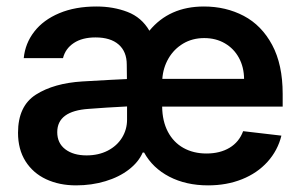

<svg xmlns="http://www.w3.org/2000/svg" viewBox="-20 -557 924 588"><path d="M421.4 -89.8H417Q404.3 -60.5 374.5 -37.6Q344.7 -14.6 302.7 -2Q260.7 10.7 212.9 10.7Q161.6 10.7 121.3 -8.1Q81.1 -26.9 58.1 -63.2Q35.2 -99.6 35.2 -150.4Q35.2 -232.4 90.1 -267.3Q145 -302.2 232.4 -307.6Q275.4 -309.6 319.3 -312.5L368.7 -314.9L368.2 -359.4Q368.2 -398.9 343.3 -420.7Q318.4 -442.4 272.5 -442.4Q231.9 -442.4 206.1 -425.3Q180.2 -408.2 172.9 -378.9H52.7Q57.1 -424.3 85 -460.2Q112.8 -496.1 161.6 -516.6Q210.4 -537.1 275.4 -537.1Q327.1 -537.1 370.4 -520.5Q413.6 -503.9 437.5 -462.9Q498.5 -537.1 604.5 -537.1Q671.9 -537.1 726.6 -508.3Q781.2 -479.5 813.5 -419.4Q845.7 -359.4 845.7 -269.5V-230.5H476.6Q477.1 -186 494.1 -153.6Q511.2 -121.1 541.7 -104Q572.3 -86.9 612.3 -86.9Q653.8 -86.9 683.1 -104.5Q712.4 -122.1 724.6 -155.3L841.8 -141.6Q830.6 -96.2 799.3 -61.5Q768.1 -26.9 721.2 -8.1Q674.3 10.7 617.2 10.7Q549.8 10.7 498.5 -15.9Q447.3 -42.5 421.4 -89.8ZM245.1 -81.1Q281.7 -81.1 310.1 -95.7Q338.4 -110.4 353.8 -135.5Q369.1 -160.6 369.1 -190.4V-231Q344.7 -230 306.9 -227.5Q269 -225.1 252 -223.6Q155.3 -217.3 155.3 -152.3Q155.3 -118.7 179.9 -99.9Q204.6 -81.1 245.1 -81.1ZM727.5 -315.4Q727.1 -351.6 711.7 -379.9Q696.3 -408.2 668.7 -424.3Q641.1 -440.4 605.5 -440.4Q569.3 -440.4 541 -423.6Q512.7 -406.7 496.1 -378.2Q479.5 -349.6 477.1 -315.4Z"/></svg>

Font: Pretendard GOV SemiBold
Style: Regular
Weight: 600
Designer: Base glyphs from Inter by Rasmus Andersson; Hangeul glyphs from Noto Sans CJK(Source Han Sans) by Jang Soo-young and Kan
Foundry: Kil Hyung-jin
Version: Version 1.309